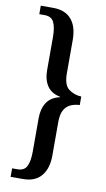

<svg xmlns="http://www.w3.org/2000/svg" viewBox="-98 -807 542 980"><g transform="rotate(10 173.5 -316.5)"><path d="M31 127V83H59Q94 83 107 56.5Q120 30 120 -20V-193Q120 -242 141.5 -274.5Q163 -307 209 -317V-319Q163 -328 141.5 -360Q120 -392 120 -441V-612Q120 -663 107 -689.5Q94 -716 59 -716H31V-760H96Q158 -760 190 -722.5Q222 -685 222 -616V-443Q222 -383 249.5 -362Q277 -341 315 -339V-295Q289 -294 268 -284.5Q247 -275 234.5 -253Q222 -231 222 -190V-17Q222 50 190 88.5Q158 127 96 127Z"/></g></svg>

Font: Noto Serif Tamil ExtraCondensed Medium
Style: Regular
Weight: 500
Width: 2
Designer: Indian Type Foundry, Tom Grace, and the Monotype Design Team
Foundry: Monotype Imaging Inc.
Version: Version 2.004; ttfautohint (v1.8.4.7-5d5b)